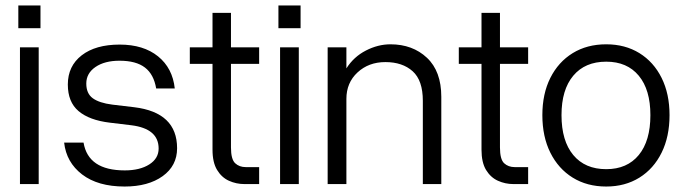

<svg xmlns="http://www.w3.org/2000/svg" viewBox="-20 -673 2509 702"><path d="M47 -653H128V-570H47ZM53 -500H121.5V0H53Z M460.5 -215 381.5 -224.5Q306.5 -233.5 267.2 -266.8Q228 -300 228 -364Q228 -431.5 278.8 -470.8Q329.5 -510 417.5 -510Q504.5 -510 557.8 -467Q611 -424 619 -349.5H551Q542.5 -401 510 -426Q477.5 -451 417 -451Q362.5 -451 329 -428Q295.5 -405 295.5 -367.5Q295.5 -331 319.2 -313.8Q343 -296.5 390.5 -290.5L470.5 -281Q627.5 -262 627.5 -131Q627.5 -67 574.8 -29Q522 9 435.5 9Q338 9 280.2 -35.2Q222.5 -79.5 214.5 -151.5H285.5Q302.5 -50 436 -50Q491.5 -50 525.8 -71.8Q560 -93.5 560 -130Q560 -202.5 460.5 -215Z M927.5 -62V0H873.5Q844 0 817.2 -12Q790.5 -24 773.8 -51.5Q757 -79 757 -125.5V-439.5H674V-500H757V-626H824.5V-500H927.5V-439.5H824.5V-134Q824.5 -90.5 839.8 -76.2Q855 -62 878.5 -62Z M998 -653H1079V-570H998ZM1004 -500H1072.5V0H1004Z M1178 -500H1246.5V-423Q1273.5 -465.5 1317.8 -488.2Q1362 -511 1407.5 -511Q1488.5 -511 1541 -461.8Q1593.5 -412.5 1593.5 -319V0H1526V-304.5Q1526 -379 1488.8 -412.5Q1451.5 -446 1389 -446Q1328 -446 1287.2 -408.2Q1246.5 -370.5 1246.5 -311.5V0H1178Z M1911 -62V0H1857Q1827.5 0 1800.8 -12Q1774 -24 1757.2 -51.5Q1740.5 -79 1740.5 -125.5V-439.5H1657.5V-500H1740.5V-626H1808V-500H1911V-439.5H1808V-134Q1808 -90.5 1823.2 -76.2Q1838.5 -62 1862 -62Z M1963 -252Q1963 -330 1992.2 -388.2Q2021.5 -446.5 2074 -478.8Q2126.5 -511 2196.5 -511Q2265.5 -511 2317.8 -478.8Q2370 -446.5 2399 -388.2Q2428 -330 2428 -252Q2428 -173.5 2399 -114.8Q2370 -56 2317.8 -23.5Q2265.5 9 2196.5 9Q2126.5 9 2074 -23.5Q2021.5 -56 1992.2 -114.8Q1963 -173.5 1963 -252ZM2358 -252Q2358 -345 2315.5 -396.2Q2273 -447.5 2196.5 -447.5Q2119 -447.5 2076 -396.2Q2033 -345 2033 -252Q2033 -158 2076 -106.2Q2119 -54.5 2196.5 -54.5Q2273 -54.5 2315.5 -106.2Q2358 -158 2358 -252Z"/></svg>

Font: Overused Grotesk Book
Style: Regular
Weight: 375
Version: Version 0.004